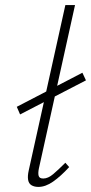

<svg xmlns="http://www.w3.org/2000/svg" viewBox="-20 -731 358 755"><path d="M131 4Q115 4 104 -2.5Q93 -9 90.5 -24Q88 -39 93 -61L237 -711H275L133 -69Q129 -50 132 -39.5Q135 -29 150 -29Q169 -29 189.5 -46.5Q210 -64 237 -91L252 -74Q219 -38 189 -17Q159 4 131 4ZM59 -281 46 -311 304 -445 318 -415Z"/></svg>

Font: Ysabeau Infant ExtraLight
Style: Italic
Weight: 250
Italic angle: -12°
Designer: Christian Thalmann (Catharsis Fonts)
Version: Version 2.001;gftools[0.9.30]; featfreeze: ss01,ss02,lnum